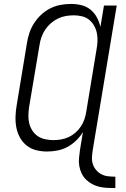

<svg xmlns="http://www.w3.org/2000/svg" viewBox="-20 -763 640 977"><path d="M567 194Q547 194 526 193Q505 192 485.5 187.5Q466 183 448.5 173.5Q431 164 417.5 150.5Q404 137 395.5 119.5Q387 102 383.5 82Q380 62 382 41.5Q384 21 387 0L402 -91Q388 -68 367.5 -48Q347 -28 322.5 -15Q298 -2 271.5 3Q245 8 219 8Q190 8 163 1Q136 -6 115 -23Q94 -40 81 -64Q68 -88 63 -115Q58 -142 59 -170.5Q60 -199 65 -228L117 -543Q121 -569 129.5 -595Q138 -621 153.5 -645Q169 -669 190 -688.5Q211 -708 236 -720.5Q261 -733 287.5 -738Q314 -743 341 -743Q369 -743 395 -736.5Q421 -730 441 -713.5Q461 -697 473 -674.5Q485 -652 491 -626L509 -735H574L452 0Q449 19 448 37.5Q447 56 452.5 72.5Q458 89 469.5 102.5Q481 116 496.5 124Q512 132 530.5 134Q549 136 567 136ZM252 -50Q252 -50 252 -50Q252 -50 252 -50Q272 -50 291.5 -53.5Q311 -57 329.5 -65.5Q348 -74 364 -88Q380 -102 391.5 -119.5Q403 -137 409.5 -156Q416 -175 419 -195L471 -510Q475 -531 476 -552.5Q477 -574 473 -594Q469 -614 459 -632Q449 -650 433.5 -662.5Q418 -675 397.5 -680Q377 -685 356 -685Q335 -685 314.5 -681.5Q294 -678 274.5 -668.5Q255 -659 238.5 -644.5Q222 -630 210 -612Q198 -594 191 -574Q184 -554 181 -533L128 -218Q125 -197 124.5 -175.5Q124 -154 129 -134.5Q134 -115 145 -98Q156 -81 172.5 -70Q189 -59 210 -54.5Q231 -50 252 -50Z"/></svg>

Font: Iosevka Curly Light Extended
Style: Italic
Weight: 300
Width: 7
Italic angle: -9°
Monospace: yes
Designer: Belleve Invis
Foundry: Belleve Invis
Version: Version 11.1.0; ttfautohint (v1.8.3)